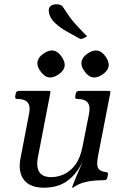

<svg xmlns="http://www.w3.org/2000/svg" viewBox="-20 -863 579 894"><path d="M184.8 11Q154.2 11 131 2.5Q107.8 -6 93 -23.6Q78.2 -41.2 73.5 -68Q68.8 -94.8 76.2 -130.2L115.5 -334Q122.5 -369 109 -385.5Q95.5 -402 63.5 -402H61Q48 -402 51 -415L53 -427Q56 -440 69 -440H208.2Q216.8 -440 214.5 -431.5L156.2 -129Q151.2 -104.5 154.8 -83.8Q158.2 -63 173.4 -50.6Q188.5 -38.2 219.5 -38.2Q247.5 -38.2 276.9 -51.1Q306.2 -64 330 -95Q353.8 -126 364.2 -180.2L394.5 -333.2Q401.5 -368.2 388.4 -385.1Q375.2 -402 343.2 -402H340.8Q327.5 -402 330.5 -415L332.5 -427Q335.5 -440 350.2 -440H486.5Q495.2 -440 493.8 -431.5L437.5 -142Q432.5 -117.5 432.5 -100.6Q432.5 -83.8 441.6 -74Q450.8 -64.2 474 -62Q484.5 -61 482.5 -50L479.5 -35.2Q477.5 -24 464.8 -24Q439 -24 414.4 -21.6Q389.8 -19.2 367.2 -12.5Q344.8 -5.8 325.8 7Q320.8 11 318 11H316.8Q314.8 11 315.5 9.8Q315.8 8.5 321.6 -7.2Q327.5 -23 338.8 -49.6Q350 -76.2 365.2 -110Q342.2 -65.2 315.1 -38.8Q288 -12.2 255.6 -0.6Q223.2 11 184.8 11ZM229.2 -627.5Q251 -623 267.8 -598Q284.2 -573.8 280.8 -553Q276.2 -532 251.2 -515.5Q227 -499 205.2 -502.8Q185.5 -506.8 167.8 -532Q150.5 -555.2 154.8 -577Q159.2 -598 184.2 -614.5Q208.5 -631 229.2 -627.5ZM434.2 -627.5Q456 -623 472.8 -598Q489.2 -573.8 485.8 -553Q481.2 -532 456.2 -515.5Q432 -499 410.2 -502.8Q390.5 -506.8 372.8 -532Q355.5 -555.2 359.8 -577Q364.2 -598 389.2 -614.5Q413.5 -631 434.2 -627.5ZM385.5 -694 371.2 -686.2Q362.5 -681.8 358.8 -681.8Q356.2 -681 353.4 -682.2Q350.5 -683.5 348 -684.5Q320.2 -699.5 289.9 -716.9Q259.5 -734.2 236.4 -755.6Q213.2 -777 208 -804Q204.5 -822.5 213.4 -832.8Q222.2 -843 244.2 -843Q252.5 -843 260 -840.6Q267.5 -838.2 272.8 -831Q289 -806 302.1 -787.2Q315.2 -768.5 334.4 -747.4Q353.5 -726.2 385.5 -694Z"/></svg>

Font: Young Serif Light
Style: Italic
Weight: 300
Italic angle: -10.979°
Designer: Bastien Sozeau
Foundry: NBR — Bastien Sozeau
Version: Version 5.001